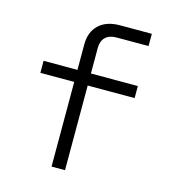

<svg xmlns="http://www.w3.org/2000/svg" viewBox="-109 -820 817 909"><g transform="rotate(15 300.0 -365.0)"><path d="M227 0V-415H61V-474H227V-599Q227 -660 264 -695Q301 -730 367 -730H523V-670H367Q331 -670 312 -651.5Q293 -633 293 -599V-474H523V-415H293V0Z"/></g></svg>

Font: JetBrains Mono NL ExtraLight
Style: Regular
Weight: 200
Designer: Philipp Nurullin, Konstantin Bulenkov
Foundry: JetBrains
Version: Version 2.304; ttfautohint (v1.8.4.7-5d5b)